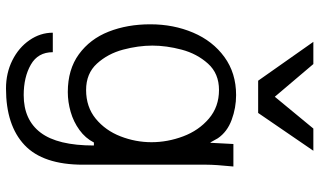

<svg xmlns="http://www.w3.org/2000/svg" viewBox="-232 -624 1064 640"><g transform="rotate(90 300.0 -304.0)"><path d="M89 52H154Q154 101.5 195.5 125.2Q237 149 297 149Q379.5 149 422.2 92.5Q465 36 465 -85H455Q440.5 -56.5 413.2 -36.8Q386 -17 352.8 -7.5Q319.5 2 287 2Q211.5 2 160.8 -35Q110 -72 85.5 -134.2Q61 -196.5 61 -273Q61 -350.5 88.8 -415.8Q116.5 -481 170 -520Q223.5 -559 297 -559Q339.5 -559 379.5 -544.2Q419.5 -529.5 441 -498L446 -489Q449.5 -482.5 452.8 -476.8Q456 -471 456 -474L460 -550H535Q529 -490 529 -461V-49Q529 84.5 463.5 146.2Q398 208 275 208Q223.5 208 181 186.8Q138.5 165.5 113.8 129.5Q89 93.5 89 52ZM454 -277Q454 -330.5 434.5 -382.5Q415 -434.5 375.5 -468.2Q336 -502 280 -502Q225 -502 192 -465.2Q159 -428.5 145.5 -377.5Q132 -326.5 132 -280Q132 -233 145.5 -182.2Q159 -131.5 192 -95.2Q225 -59 280 -59Q336.5 -59 375.8 -91.2Q415 -123.5 434.5 -173.8Q454 -224 454 -277ZM119.5 -816.5H193.5L302.5 -688L408.5 -816.5H482.5L356.5 -632.5H249Z"/></g></svg>

Font: JuliaMono Light
Style: Regular
Weight: 300
Monospace: yes
Designer: cormullion
Foundry: corm
Version: Version 0.054; ttfautohint (v1.8.4)